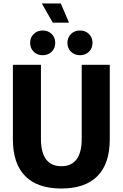

<svg xmlns="http://www.w3.org/2000/svg" viewBox="-20 -1072 704 1102"><path d="M54 -272V-700H215V-274Q215 -197 244.5 -157.5Q274 -118 332 -118Q390 -118 419.5 -157.5Q449 -197 449 -274V-700H610V-272Q610 -133 539.5 -61.5Q469 10 332 10Q195 10 124.5 -61.5Q54 -133 54 -272ZM220 -1052H329L376 -942H283ZM153 -826Q153 -857 173.5 -877Q194 -897 225 -897Q256 -897 276.5 -877Q297 -857 297 -826Q297 -795 276.5 -775Q256 -755 225 -755Q194 -755 173.5 -775Q153 -795 153 -826ZM367 -826Q367 -857 387.5 -877Q408 -897 439 -897Q470 -897 490.5 -877Q511 -857 511 -826Q511 -795 490.5 -775Q470 -755 439 -755Q408 -755 387.5 -775Q367 -795 367 -826Z"/></svg>

Font: Sarabun ExtraBold
Style: Regular
Weight: 800
Version: Version 1.000; ttfautohint (v1.6)